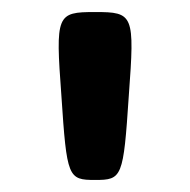

<svg xmlns="http://www.w3.org/2000/svg" viewBox="-20 -880 316 319"><path d="M82 -721C91 -585 93 -581 138 -581C183 -581 185 -585 194 -721C204 -856 202 -860 138 -860C74 -860 72 -856 82 -721Z"/></svg>

Font: Hussar Print
Style: Bold
Weight: 700
Foundry: Cannot Into Space Fonts
Version: Version 2.00